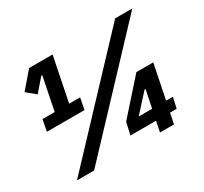

<svg xmlns="http://www.w3.org/2000/svg" viewBox="-142 -901 1175 1105"><g transform="rotate(-30 445.5 -349.0)"><path d="M317 -329H67L82 -405H163L207 -625H201L129 -542L70 -591L162 -698H318L259 -405H332ZM77 0 734 -698H848L191 0ZM722 0H629L643 -70H473L491 -151L685 -369H797L751 -141H796L780 -70H736ZM658 -141 682 -258H675L569 -141Z"/></g></svg>

Font: IBM Plex Sans Var
Style: Italic
Weight: 400
Italic angle: -11.31°
Designer: Mike Abbink, Paul van der Laan, Pieter van Rosmalen
Foundry: Bold Monday
Version: Version 1.001